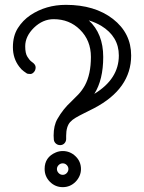

<svg xmlns="http://www.w3.org/2000/svg" viewBox="-20 -750 595 792"><path d="M238.8 -76.2Q229 -76.2 221.9 -69.1Q214.8 -62 214.8 -52.7Q214.8 -43.5 221.9 -36.1Q229 -28.8 238.8 -28.8Q248.5 -28.8 255.4 -36.1Q262.2 -43.5 262.2 -52.7Q262.2 -62 255.4 -69.1Q248.5 -76.2 238.8 -76.2ZM369.1 -362.8Q470.2 -424.3 470.2 -521Q470.2 -599.1 397.5 -643.6Q374.5 -657.2 346.2 -666Q405.8 -611.3 405.8 -515.1Q405.8 -420.9 369.1 -362.8ZM314 -52.7Q314 -37.6 307.9 -23.9Q301.8 -10.3 291.5 0Q269.5 22 238.8 22Q208 22 186 0Q164.1 -22 164.1 -53.2Q164.1 -101.6 210 -121.1Q223.6 -127 238.8 -127Q269 -127 291.5 -105.5Q314 -84 314 -52.7ZM202.1 -173.8 201.2 -190.9Q201.2 -232.4 216.8 -259.3Q240.2 -300.3 272.9 -330.1Q288.6 -345.2 303.5 -360.8Q318.4 -376.5 330.1 -397.5Q355 -443.4 355 -515.1Q355 -583.5 309.6 -627.9Q266.1 -670.9 201.2 -670.9Q156.7 -670.9 120.1 -635.7Q84 -600.1 84 -559.1Q84 -529.8 93 -515.9Q102.1 -502 106.2 -498.8Q110.4 -495.6 110.8 -495.1Q127 -484.4 127 -472.4Q127 -460.4 119.9 -452.6Q112.8 -444.8 105.5 -444.8Q93.3 -444.8 89.6 -447.8Q85.9 -450.7 77.6 -456.3Q69.3 -461.9 59.6 -474.6Q33.2 -508.8 33.2 -555.2Q33.2 -601.6 53.5 -633.8Q73.7 -666 105.5 -687.5Q169.4 -730 252 -730Q370.6 -730 445.8 -671.9Q521 -613.3 521 -521Q521 -383.8 368.2 -303.7Q346.2 -292.5 326.4 -282.7Q306.6 -272.9 292.5 -264.6Q278.3 -256.3 269.5 -246.6Q252.9 -228 252.9 -189.9V-176.8Q252.9 -167 246.3 -159.4Q239.7 -151.9 229.2 -151.4Q218.8 -150.9 210.9 -157.5Q203.1 -164.1 202.1 -173.8Z"/></svg>

Font: Ribeye Marrow
Style: Regular
Weight: 400
Designer: Astigmatic (AOETI)
Foundry: Astigmatic (AOETI)
Version: Version 1.000